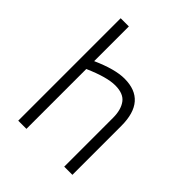

<svg xmlns="http://www.w3.org/2000/svg" viewBox="-190 -772 880 880"><g transform="rotate(45 250.0 -332.0)"><path d="M131 -388V0H78V-664H131V-439Q225 -481 286 -481Q429 -481 429 -317V0H376V-317Q376 -368 354 -398.5Q332 -429 278 -429Q224 -429 131 -388Z"/></g></svg>

Font: Lekton
Style: Regular
Weight: 400
Designer: Paolo Mazzetti, Luciano Perondi, Raffaele Flato, Elena Papassissa, Emilio Macchia, Michela Povoleri, Tobias Seemiller, R
Version: Version 34.000